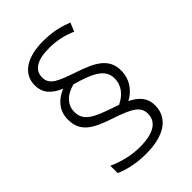

<svg xmlns="http://www.w3.org/2000/svg" viewBox="-223 -861 962 962"><g transform="rotate(-45 258.0 -379.5)"><path d="M75 -395C75 -304 141 -274 238 -241C335 -208 380 -187 380 -133C380 -81 340 -43 233 -43C171 -43 109 -60 62 -82V-30C102 -12 159 3 231 3C363 3 435 -50 435 -137C435 -192 403 -224 355 -247C401 -272 438 -316 438 -382C438 -471 365 -503 271 -535C181 -566 133 -583 133 -636C133 -688 176 -716 262 -716C320 -716 368 -703 409 -685L428 -731C382 -749 333 -762 265 -762C148 -762 79 -714 79 -635C79 -576 115 -545 168 -522C116 -501 75 -461 75 -395ZM125 -400C125 -455 168 -488 220 -501C338 -468 387 -437 387 -376C387 -324 353 -288 309 -267L268 -281C176 -313 125 -336 125 -400Z"/></g></svg>

Font: Noto Sans Bengali Light
Style: Regular
Weight: 300
Designer: Jelle Bosma - Monotype Design Team
Foundry: Monotype Imaging Inc.
Version: Version 2.003